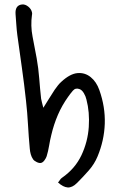

<svg xmlns="http://www.w3.org/2000/svg" viewBox="-20 -791 532 864"><path d="M327 32Q305 54 284.5 52.5Q264 51 241 30Q246 25 249.5 19Q253 13 259 9Q318 -32 346.5 -92.5Q375 -153 379.5 -219.5Q384 -286 369 -343Q366 -357 357.5 -371.5Q349 -386 338 -390Q320 -397 308 -383Q296 -369 287 -356Q259 -317 240.5 -274Q222 -231 211 -184Q205 -160 201 -135.5Q197 -111 190 -88Q187 -79 180 -69.5Q173 -60 165 -58Q157 -56 145.5 -61.5Q134 -67 129 -74Q122 -84 118.5 -96.5Q115 -109 114 -122Q109 -176 106 -230Q103 -284 97 -338Q89 -412 78.5 -486Q68 -560 58 -633Q55 -656 53.5 -679.5Q52 -703 50 -727Q47 -768 80 -771Q94 -772 107.5 -761Q121 -750 124 -735Q124 -733 124.5 -730.5Q125 -728 124 -725Q117 -675 126.5 -626.5Q136 -578 145 -529Q153 -484 156.5 -438.5Q160 -393 165 -347Q167 -338 169 -329Q171 -320 175 -306Q189 -329 201.5 -348.5Q214 -368 226 -387Q233 -397 240.5 -406.5Q248 -416 256 -423Q295 -459 328.5 -462Q362 -465 388 -444Q414 -423 427 -386Q454 -310 451.5 -234.5Q449 -159 419 -87Q405 -53 379.5 -24Q354 5 327 32Z"/></svg>

Font: Mynerve
Style: Regular
Weight: 400
Designer: Carolina Short
Foundry: Carolina Short
Version: Version 1.000; ttfautohint (v1.8.4.7-5d5b)